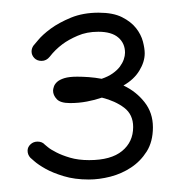

<svg xmlns="http://www.w3.org/2000/svg" viewBox="-20 -723 290 309"><path d="M178.7 -585.4Q199.2 -575.7 212.6 -558.6Q226.1 -541.5 226.1 -518.1Q226.1 -495.1 216.1 -479.2Q206.1 -463.4 190.9 -453.4Q175.8 -443.4 157.7 -438.7Q139.6 -434.1 123 -434.1Q100.1 -434.1 82.5 -439.5Q64.9 -444.8 53.2 -451.4Q41.5 -458 35.2 -463.6Q28.8 -469.2 28.8 -469.2Q24.4 -474.1 24.4 -480.5Q24.4 -486.3 29.1 -490.7Q33.7 -495.1 40.5 -495.1Q47.9 -495.1 52.2 -490.2Q52.2 -490.2 56.9 -486.3Q61.5 -482.4 70.6 -477.8Q79.6 -473.1 92.8 -469.2Q106 -465.3 123.5 -465.3Q158.7 -465.3 176.5 -480Q194.3 -494.6 194.3 -518.6Q194.3 -538.6 179.9 -549.6Q165.5 -560.5 144 -565.9Q132.8 -562 119.9 -559.6Q106.9 -557.1 92.8 -557.1Q77.1 -557.1 71.3 -563.5Q65.4 -569.8 65.4 -577.1Q65.4 -579.6 66.7 -583.5Q67.9 -587.4 71.8 -591.1Q75.7 -594.7 83.5 -597.2Q91.3 -599.6 104.5 -599.6Q112.3 -599.6 122.8 -598.9Q133.3 -598.1 143.6 -596.2Q153.8 -599.6 161.1 -604.7Q168.5 -609.9 172.9 -615.7Q177.2 -621.6 179.2 -627.4Q181.2 -633.3 181.2 -638.2Q181.2 -653.3 170.4 -662.6Q159.7 -671.9 138.2 -671.9Q119.6 -671.9 105 -665.5Q90.3 -659.2 80.6 -651.9Q68.8 -643.1 60.1 -631.8Q54.7 -625 46.9 -625Q39.6 -625 35.2 -629.6Q30.8 -634.3 30.8 -640.1Q30.8 -645 33.7 -649.4Q34.2 -649.9 41.3 -658.4Q48.3 -667 61.5 -676.8Q74.7 -686.5 94.2 -694.6Q113.8 -702.6 138.7 -702.6Q162.1 -702.6 176.5 -695.3Q190.9 -688 199 -677.7Q207 -667.5 210 -656.2Q212.9 -645 212.9 -637.2Q212.9 -623.5 204.3 -609.4Q195.8 -595.2 178.7 -585.4Z"/></svg>

Font: Sacramento
Style: Regular
Weight: 400
Designer: Astigmatic (AOETI)
Foundry: Astigmatic (AOETI)
Version: Version 1.000